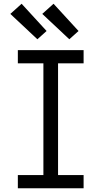

<svg xmlns="http://www.w3.org/2000/svg" viewBox="-20 -1002 540 1022"><path d="M75 0V-70H211V-665H75V-735H425V-665H289V-70H425V0ZM349 -793 205 -928 265 -982 398 -837ZM179 -793 35 -928 95 -982 228 -837Z"/></svg>

Font: Iosevka Gothic
Style: Regular
Weight: 400
Monospace: yes
Designer: Belleve Invis
Foundry: Belleve Invis
Version: Version 15.5.1; ttfautohint (v1.8.4)